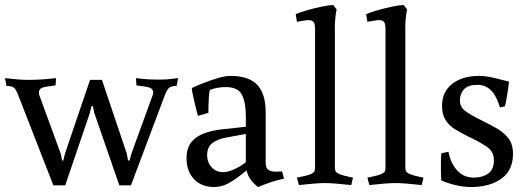

<svg xmlns="http://www.w3.org/2000/svg" viewBox="-22 -738 2132 774"><path d="M358 -283 353 -309 347 -311 340 -282 241 9H193L52 -353Q43 -377 35 -384Q27 -391 4 -392L-2 -423Q33 -419 53.5 -417.5Q74 -416 94 -416Q114 -416 141.5 -417.5Q169 -419 204 -423L202 -394Q202 -394 191.5 -392.5Q181 -391 168.5 -389Q156 -387 150 -385Q140 -382 136.5 -373.5Q133 -365 137 -353L223 -118L228 -92L233 -90L240 -119L341 -416H389L489 -119L494 -92L500 -90L509 -122L593 -353Q598 -365 594 -373.5Q590 -382 580 -385Q574 -387 561.5 -389Q549 -391 538.5 -392.5Q528 -394 528 -394L526 -423Q558 -419 580 -418Q602 -417 619 -417Q636 -417 650.5 -418Q665 -419 696 -423L690 -392Q667 -391 659 -383.5Q651 -376 642 -353L506 9H459Z M877 -44Q896 -44 921 -55Q946 -66 969 -84V-198L892 -184Q857 -178 835 -162Q813 -146 813 -112Q813 -84 831 -64Q849 -44 877 -44ZM1049 -286V-82Q1049 -60 1060.5 -53Q1072 -46 1088 -46Q1099 -46 1107 -46.5Q1115 -47 1115 -47L1123 -18Q1095 -12 1069.5 -3.5Q1044 5 1019 16Q1003 5 990 -12Q977 -29 972 -51Q926 -13 898 1.5Q870 16 842 16Q790 16 760 -16Q730 -48 730 -100Q730 -141 749.5 -165Q769 -189 802.5 -201Q836 -213 877 -217L969 -227V-272Q969 -324 953.5 -355.5Q938 -387 888 -387Q869 -387 851.5 -383.5Q834 -380 824 -375Q821 -365 820 -347Q819 -329 818.5 -311.5Q818 -294 818 -283L776 -271Q773 -281 767.5 -303Q762 -325 757 -348Q752 -371 751 -383Q768 -391 796.5 -402.5Q825 -414 855.5 -423Q886 -432 907 -432Q981 -432 1015 -396Q1049 -360 1049 -286Z M1328 -603V-66Q1328 -53 1330.5 -48Q1333 -43 1344 -37Q1354 -33 1367 -29.5Q1380 -26 1390.5 -24Q1401 -22 1401 -22L1394 8Q1354 4 1331 2Q1308 0 1288 0Q1269 0 1245 2Q1221 4 1183 8L1175 -22Q1175 -22 1185.5 -24Q1196 -26 1210 -29.5Q1224 -33 1233 -37Q1244 -43 1246 -48Q1248 -53 1248 -66V-622Q1248 -636 1245 -644.5Q1242 -653 1231 -656Q1224 -658 1210.5 -656Q1197 -654 1186 -652Q1175 -650 1175 -650L1170 -681Q1189 -689 1217 -697Q1245 -705 1273.5 -711Q1302 -717 1321 -718L1335 -700Q1331 -681 1329 -657Q1327 -633 1328 -603Z M1612 -603V-66Q1612 -53 1614.5 -48Q1617 -43 1628 -37Q1638 -33 1651 -29.5Q1664 -26 1674.5 -24Q1685 -22 1685 -22L1678 8Q1638 4 1615 2Q1592 0 1572 0Q1553 0 1529 2Q1505 4 1467 8L1459 -22Q1459 -22 1469.5 -24Q1480 -26 1494 -29.5Q1508 -33 1517 -37Q1528 -43 1530 -48Q1532 -53 1532 -66V-622Q1532 -636 1529 -644.5Q1526 -653 1515 -656Q1508 -658 1494.5 -656Q1481 -654 1470 -652Q1459 -650 1459 -650L1454 -681Q1473 -689 1501 -697Q1529 -705 1557.5 -711Q1586 -717 1605 -718L1619 -700Q1615 -681 1613 -657Q1611 -633 1612 -603Z M1888 -22Q1922 -22 1945.5 -38Q1969 -54 1969 -92Q1969 -126 1942.5 -145Q1916 -164 1863 -189Q1837 -202 1813 -216.5Q1789 -231 1774.5 -253.5Q1760 -276 1760 -311Q1760 -368 1801 -400Q1842 -432 1909 -432Q1937 -432 1972 -423.5Q2007 -415 2030 -409Q2029 -398 2026 -377.5Q2023 -357 2019.5 -337.5Q2016 -318 2013 -309L1993 -305Q1982 -347 1959.5 -371.5Q1937 -396 1902 -396Q1865 -396 1848.5 -378Q1832 -360 1832 -333Q1832 -307 1853 -291Q1874 -275 1915 -255Q1947 -239 1977 -222.5Q2007 -206 2026.5 -182Q2046 -158 2046 -118Q2046 -51 1999 -17.5Q1952 16 1875 16Q1847 16 1813.5 8Q1780 0 1757 -11Q1756 -21 1755.5 -43.5Q1755 -66 1755.5 -88.5Q1756 -111 1757 -120L1786 -126Q1794 -81 1820.5 -51.5Q1847 -22 1888 -22Z"/></svg>

Font: Buenard
Style: Regular
Weight: 400
Version: Version 2.000